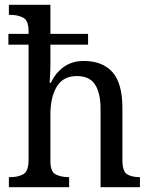

<svg xmlns="http://www.w3.org/2000/svg" viewBox="-20 -780 629 800"><path d="M17 0V-42H24Q55 -42 77 -54Q99 -66 99 -114V-594H15V-639H99V-650Q99 -695 76.5 -706.5Q54 -718 24 -718H17V-760H190V-639H347V-594H190V-514Q190 -489 188.5 -463Q187 -437 187 -435H192Q211 -476 245.5 -501Q280 -526 329 -526Q407 -526 448.5 -479.5Q490 -433 490 -330V-114Q490 -66 509.5 -54Q529 -42 560 -42H563V0H399V-326Q399 -391 376.5 -427Q354 -463 300 -463Q243 -463 216.5 -419Q190 -375 190 -301V-109Q190 -64 212.5 -53Q235 -42 265 -42H268V0Z"/></svg>

Font: Noto Serif SemiCondensed
Style: Regular
Weight: 400
Width: 4
Designer: Monotype Design Team
Foundry: Monotype Imaging Inc.
Version: Version 2.013